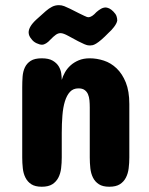

<svg xmlns="http://www.w3.org/2000/svg" viewBox="-20 -710 568 730"><path d="M240.2 -573.2Q230.5 -578.6 223.1 -581.3Q215.8 -584 210 -584Q201.2 -584 192.4 -577.9Q183.6 -571.8 170.9 -558.6Q163.6 -550.3 155.3 -545.2Q147 -540 139.6 -540Q130.9 -540 118.9 -545.7Q106.9 -551.3 99.6 -561.5Q88.9 -573.7 88.9 -586.9Q88.9 -597.2 95.7 -609.1Q102.5 -621.1 118.2 -635.7L154.3 -668Q166 -678.2 178 -684.3Q189.9 -690.4 204.1 -690.4Q214.4 -690.4 224.4 -686.5Q234.4 -682.6 246.1 -676.8Q267.1 -666 280 -659.7Q293 -653.3 300.3 -649.9Q307.6 -646.5 310.5 -645.5Q313.5 -644.5 315.4 -644.5Q322.8 -644.5 330.3 -649.4Q337.9 -654.3 346.7 -664.1Q355 -671.4 363.8 -676.5Q372.6 -681.6 382.8 -681.6Q389.6 -680.7 396.2 -677.5Q402.8 -674.3 411.1 -666Q419.9 -657.2 422.9 -648.9Q425.8 -640.6 425.8 -631.8Q424.8 -626 421.4 -619.6Q418 -613.3 413.3 -607.2Q408.7 -601.1 403.6 -595.7Q398.4 -590.3 394.5 -586.9Q377.4 -569.3 365.7 -559.3Q354 -549.3 345.9 -544.4Q337.9 -539.6 332.5 -538.3Q327.1 -537.1 322.3 -537.1Q318.4 -537.1 313.7 -537.8Q309.1 -538.6 300.3 -542.2Q291.5 -545.9 277.3 -553.2Q263.2 -560.5 240.2 -573.2ZM471.7 -111.3Q471.7 -90.3 469.2 -70.3Q466.8 -50.3 458.7 -34.7Q450.7 -19 435.8 -9.5Q420.9 0 395.5 0Q370.6 0 356 -9.5Q341.3 -19 333.5 -34.7Q325.7 -50.3 323.5 -70.3Q321.3 -90.3 321.3 -111.3V-301.8Q321.3 -315.4 320.1 -328.6Q318.8 -341.8 314.5 -351.8Q310.1 -361.8 301.5 -367.9Q293 -374 278.3 -374Q258.3 -374 246.1 -360.8Q233.9 -347.7 226.8 -324.7Q219.7 -301.8 217.3 -270.8Q214.8 -239.7 214.8 -204.1V-111.3Q214.8 -90.3 212.4 -70.3Q210 -50.3 201.9 -34.7Q193.8 -19 179 -9.5Q164.1 0 138.7 0Q113.8 0 99.1 -9.5Q84.5 -19 76.7 -34.7Q68.8 -50.3 66.7 -70.3Q64.5 -90.3 64.5 -111.3V-377.9Q64.5 -398.9 65.9 -418.7Q67.4 -438.5 74.7 -453.9Q82 -469.2 96.9 -478.8Q111.8 -488.3 138.7 -488.3Q165.5 -488.3 180.7 -479.2Q195.8 -470.2 203.4 -457.5Q210.9 -444.8 212.9 -430.7Q214.8 -416.5 214.8 -406.2Q218.8 -420.4 227.1 -435.1Q235.4 -449.7 248.3 -461.4Q261.2 -473.1 279.3 -480.7Q297.4 -488.3 321.3 -488.3Q348.1 -488.3 375 -479.5Q401.9 -470.7 423.3 -450.2Q444.8 -429.7 458.3 -396.5Q471.7 -363.3 471.7 -314.5Z"/></svg>

Font: Concert One
Style: Regular
Weight: 400
Version: Version 1.003